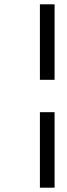

<svg xmlns="http://www.w3.org/2000/svg" viewBox="-20 -695 310 890"><path d="M165 175V-175H233V175ZM165 -325V-675H233V-325Z"/></svg>

Font: Heuristica
Style: Italic
Weight: 400
Italic angle: -13°
Version: Version 1.0.2